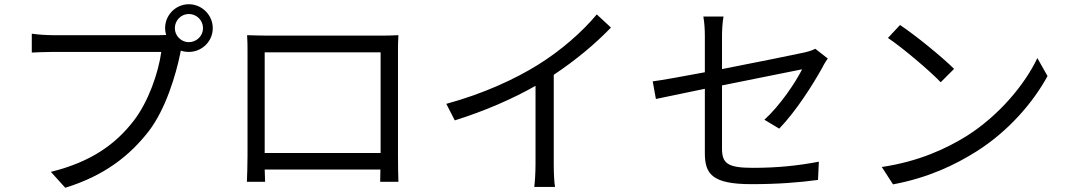

<svg xmlns="http://www.w3.org/2000/svg" viewBox="-20 -851 5040 906"><path d="M805 -718C805 -755 835 -785 871 -785C908 -785 938 -755 938 -718C938 -682 908 -652 871 -652C835 -652 805 -682 805 -718ZM759 -718C759 -707 761 -696 764 -686L732 -685C686 -685 287 -685 230 -685C197 -685 158 -688 130 -692V-603C156 -604 190 -606 230 -606C287 -606 683 -606 741 -606C728 -510 681 -371 610 -280C527 -173 414 -88 220 -40L288 35C472 -22 591 -115 682 -232C761 -335 810 -496 831 -601L833 -612C845 -608 858 -606 871 -606C933 -606 984 -656 984 -718C984 -780 933 -831 871 -831C809 -831 759 -780 759 -718Z M1146 -685C1148 -661 1148 -630 1148 -607C1148 -569 1148 -156 1148 -115C1148 -80 1146 -6 1145 7H1231L1229 -51H1775L1774 7H1860C1859 -4 1858 -82 1858 -114C1858 -152 1858 -561 1858 -607C1858 -632 1858 -660 1860 -685C1830 -683 1794 -683 1772 -683C1723 -683 1289 -683 1235 -683C1212 -683 1185 -684 1146 -685ZM1229 -129V-604H1776V-129Z M2086 -361 2126 -283C2265 -326 2402 -386 2507 -446V-76C2507 -38 2504 12 2501 31H2599C2595 11 2593 -38 2593 -76V-498C2695 -566 2787 -642 2863 -721L2796 -783C2727 -700 2627 -613 2523 -548C2412 -478 2259 -408 2086 -361Z M3886 -575 3827 -621C3815 -614 3796 -608 3774 -603C3732 -594 3557 -558 3387 -525V-681C3387 -710 3389 -744 3394 -773H3299C3304 -744 3306 -711 3306 -681V-510C3200 -490 3105 -473 3060 -467L3075 -384L3306 -432V-129C3306 -30 3340 18 3526 18C3651 18 3751 10 3840 -2L3844 -88C3744 -69 3648 -59 3532 -59C3412 -59 3387 -81 3387 -150V-448L3765 -524C3735 -464 3662 -354 3587 -286L3657 -244C3737 -327 3816 -452 3862 -535C3868 -548 3879 -565 3886 -575Z M4227 -733 4170 -672C4244 -622 4369 -515 4419 -463L4482 -526C4426 -582 4298 -686 4227 -733ZM4141 -63 4194 19C4360 -12 4487 -73 4587 -136C4738 -231 4855 -367 4923 -492L4875 -577C4817 -454 4695 -306 4541 -209C4446 -150 4316 -89 4141 -63Z"/></svg>

Font: Noto Sans CJK JP
Style: Regular
Weight: 400
Designer: Ryoko NISHIZUKA 西塚涼子 (kana, bopomofo & ideographs); Paul D. Hunt (Latin, Greek & Cyrillic); Sandoll Communications 산돌커뮤니
Foundry: Adobe
Version: Version 2.004;hotconv 1.0.118;makeotfexe 2.5.65603